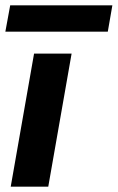

<svg xmlns="http://www.w3.org/2000/svg" viewBox="-25 -696 439 716"><path d="M15 0 102 -496H242L155 0ZM-5 -578 13 -676H394L377 -578Z"/></svg>

Font: DM Sans 28pt ExtraBold
Style: Italic
Weight: 800
Italic angle: -10°
Version: Version 4.004;gftools[0.9.30]